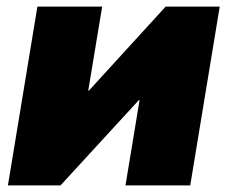

<svg xmlns="http://www.w3.org/2000/svg" viewBox="-20 -559 686 579"><path d="M553.7 0H358.4L400.9 -257.3H398.9L162.6 0H3.9L92.8 -539.1H288.1L246.1 -285.6H248L479.5 -539.1H642.6Z"/></svg>

Font: Inter 18pt Black
Style: Italic
Weight: 900
Italic angle: -9.3988°
Designer: Rasmus Andersson
Foundry: rsms
Version: Version 4.001;git-66647c0bb